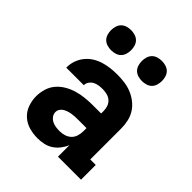

<svg xmlns="http://www.w3.org/2000/svg" viewBox="-207 -875 1013 1013"><g transform="rotate(45 300.0 -368.5)"><path d="M239 8Q207 8 176.5 -0.5Q146 -9 122.5 -30Q99 -51 88 -81.5Q77 -112 77 -143Q77 -172 85.5 -200Q94 -228 112.5 -249.5Q131 -271 156 -285.5Q181 -300 208.5 -308Q236 -316 264.5 -319Q293 -322 321 -322H384V-341Q384 -358 378.5 -373.5Q373 -389 360.5 -400Q348 -411 331.5 -415Q315 -419 299 -419Q285 -419 270.5 -417Q256 -415 243.5 -408.5Q231 -402 222.5 -390Q214 -378 214 -364V-363H83V-367Q83 -392 91.5 -416Q100 -440 116 -460Q132 -480 153.5 -493.5Q175 -507 199 -514.5Q223 -522 248.5 -525Q274 -528 299 -528Q326 -528 353 -524.5Q380 -521 405 -511Q430 -501 452 -484Q474 -467 488.5 -444.5Q503 -422 509 -395Q515 -368 515 -341V-110H556V0H384V-85Q375 -64 360.5 -45.5Q346 -27 327 -14.5Q308 -2 285 3Q262 8 239 8ZM295 -101Q313 -101 330.5 -106.5Q348 -112 360.5 -124Q373 -136 378.5 -153.5Q384 -171 384 -189V-213H322Q310 -213 298 -212.5Q286 -212 274.5 -210Q263 -208 252 -204.5Q241 -201 231 -195Q221 -189 214.5 -179Q208 -169 208 -157Q208 -142 217 -130Q226 -118 239 -111.5Q252 -105 266.5 -103Q281 -101 295 -101ZM415 -595Q400 -595 385 -599.5Q370 -604 359.5 -614.5Q349 -625 344.5 -640Q340 -655 340 -670Q340 -685 344.5 -700Q349 -715 359.5 -725.5Q370 -736 385 -740.5Q400 -745 415 -745Q430 -745 445 -740.5Q460 -736 470.5 -725.5Q481 -715 485.5 -700Q490 -685 490 -670Q490 -655 485.5 -640Q481 -625 470.5 -614.5Q460 -604 445 -599.5Q430 -595 415 -595ZM185 -595Q170 -595 155 -599.5Q140 -604 129.5 -614.5Q119 -625 114.5 -640Q110 -655 110 -670Q110 -685 114.5 -700Q119 -715 129.5 -725.5Q140 -736 155 -740.5Q170 -745 185 -745Q200 -745 215 -740.5Q230 -736 240.5 -725.5Q251 -715 255.5 -700Q260 -685 260 -670Q260 -655 255.5 -640Q251 -625 240.5 -614.5Q230 -604 215 -599.5Q200 -595 185 -595Z"/></g></svg>

Font: Iosevka HT Extrabold Extended
Style: Regular
Weight: 800
Width: 7
Monospace: yes
Designer: Belleve Invis
Foundry: Belleve Invis
Version: Version 32.3.0; ttfautohint (v1.8.4)